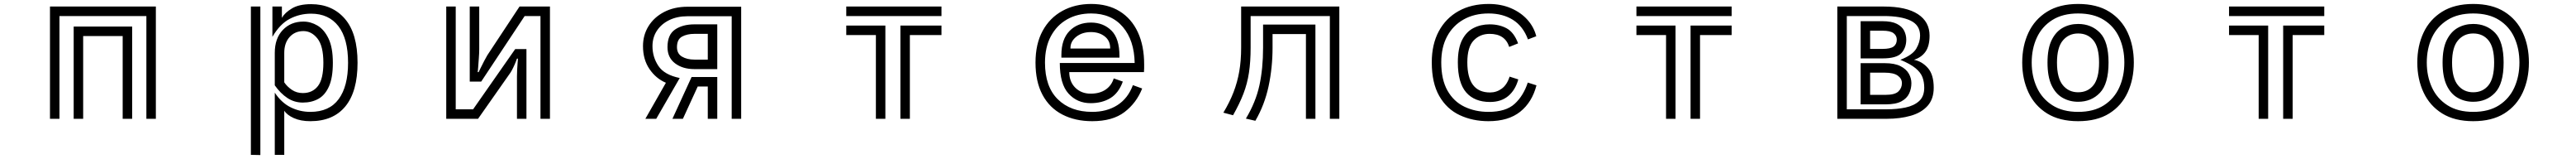

<svg xmlns="http://www.w3.org/2000/svg" viewBox="-20 -600 13040 803"><path d="M721 -519H281V0H233V-567H769V0H721ZM601 -418H401V0H353V-466H649V0H601Z M1371 -132Q1405 -81 1451.5 -58Q1498 -35 1551 -35Q1647 -35 1694.5 -99.5Q1742 -164 1742 -283Q1742 -405 1693 -468Q1644 -531 1555 -531Q1497 -531 1447 -505Q1397 -479 1359 -414V-567H1407V-510Q1422 -536 1458 -557.5Q1494 -579 1555 -579Q1662 -579 1726 -505Q1790 -431 1790 -283Q1790 -138 1728.5 -63Q1667 12 1551 12Q1502 12 1467.5 -3.5Q1433 -19 1419 -41V182H1371ZM1250 -567H1298V183L1250 182ZM1371 -333Q1371 -406 1411.5 -448.5Q1452 -491 1516 -491Q1553 -491 1587 -471Q1621 -451 1643 -405.5Q1665 -360 1665 -283Q1665 -208 1645.5 -164Q1626 -120 1592 -101Q1558 -82 1513 -82Q1470 -82 1435 -105Q1400 -128 1371 -169ZM1419 -184Q1434 -162 1458 -146Q1482 -130 1513 -130Q1562 -130 1589.5 -165.5Q1617 -201 1617 -283Q1617 -368 1587 -405.5Q1557 -443 1516 -443Q1473 -443 1446 -413Q1419 -383 1419 -333Z M2716 -519H2636L2416 -188H2358V-567H2406V-351Q2406 -333 2404 -306.5Q2402 -280 2400.5 -259Q2399 -238 2398 -236H2403Q2404 -238 2412.5 -255.5Q2421 -273 2431.5 -293Q2442 -313 2447 -321L2610 -567H2764V0H2716ZM2597 -214Q2597 -228 2598 -248.5Q2599 -269 2600.5 -286Q2602 -303 2602 -304H2597Q2597 -303 2591.5 -289Q2586 -275 2578 -258.5Q2570 -242 2564 -233L2400 0H2239V-567H2287V-48H2375L2588 -352H2645V0H2597Z M3684 -518H3461Q3408 -518 3368 -498.5Q3328 -479 3305.5 -445Q3283 -411 3283 -367Q3283 -312 3313 -267Q3343 -222 3421 -206L3302 0H3247L3351 -182Q3301 -203 3268 -251Q3235 -299 3235 -367Q3235 -423 3263 -468Q3291 -513 3342 -539.5Q3393 -566 3461 -566H3732V0H3684ZM3495 -251Q3436 -251 3397.5 -280Q3359 -309 3359 -362Q3359 -425 3397.5 -451Q3436 -477 3495 -477H3611V-251ZM3495 -429Q3458 -429 3432.5 -415Q3407 -401 3407 -362Q3407 -329 3432.5 -314Q3458 -299 3495 -299H3563V-429ZM3563 -163H3512L3437 0H3384L3481 -211H3611V0H3563Z M4264 -567H4746V-519H4264ZM4538 -471H4746V-423H4586V0H4538ZM4414 -423H4264V-471H4462V0H4414Z M5762 -153Q5733 -80 5672.5 -34Q5612 12 5509 12Q5423 12 5358 -21.5Q5293 -55 5257.5 -121Q5222 -187 5222 -284Q5222 -378 5258 -444Q5294 -510 5358 -545Q5422 -580 5504 -580Q5588 -580 5648 -543Q5708 -506 5740 -437.5Q5772 -369 5772 -275Q5772 -266 5772 -256Q5772 -246 5771 -236H5393Q5393 -187 5423.5 -157Q5454 -127 5501 -127Q5547 -127 5577 -147.5Q5607 -168 5618 -204L5664 -188Q5643 -130 5601 -104.5Q5559 -79 5501 -79Q5433 -79 5389 -127.5Q5345 -176 5345 -282H5724Q5722 -396 5664 -464Q5606 -532 5504 -532Q5435 -532 5382.5 -502.5Q5330 -473 5300 -417.5Q5270 -362 5270 -284Q5270 -162 5335 -98.5Q5400 -35 5509 -35Q5583 -35 5636.5 -69Q5690 -103 5715 -170ZM5353 -322Q5353 -402 5394.5 -444Q5436 -486 5503 -486Q5565 -486 5606 -446Q5647 -406 5647 -317V-309H5353ZM5600 -357Q5600 -395 5572 -416.5Q5544 -438 5503 -438Q5458 -438 5428.5 -414.5Q5399 -391 5399 -358V-355H5600Z M6712 -519H6311V-359Q6311 -288 6302.5 -232.5Q6294 -177 6274.5 -126.5Q6255 -76 6222 -18L6173 -31Q6205 -84 6224.5 -134.5Q6244 -185 6253.5 -239.5Q6263 -294 6263 -359V-567H6760V0H6712ZM6591 -428H6422V-359Q6422 -259 6402 -165Q6382 -71 6335 10L6287 -1Q6337 -84 6355.5 -169Q6374 -254 6374 -359V-476H6639V0H6591Z M7758 -169Q7736 -84 7676 -36Q7616 12 7515 12Q7435 12 7369.5 -18.5Q7304 -49 7266 -115Q7228 -181 7228 -285Q7228 -376 7263.5 -442Q7299 -508 7363.5 -544Q7428 -580 7516 -580Q7579 -580 7629 -558.5Q7679 -537 7712 -500.5Q7745 -464 7757 -417L7715 -401Q7690 -468 7638.5 -500Q7587 -532 7516 -532Q7443 -532 7389 -501.5Q7335 -471 7305.5 -416Q7276 -361 7276 -285Q7276 -198 7307.5 -142.5Q7339 -87 7393.5 -61Q7448 -35 7515 -35Q7603 -35 7647.5 -75.5Q7692 -116 7714 -183ZM7666 -199Q7651 -145 7615 -115Q7579 -85 7523 -85Q7444 -85 7402 -133.5Q7360 -182 7360 -285Q7360 -356 7381.5 -398Q7403 -440 7439.5 -458.5Q7476 -477 7521 -477Q7570 -477 7607 -457Q7644 -437 7665 -381L7620 -363Q7599 -429 7521 -429Q7472 -429 7440 -395.5Q7408 -362 7408 -285Q7408 -133 7523 -133Q7556 -133 7582.5 -152.5Q7609 -172 7622 -213Z M8264 -567H8746V-519H8264ZM8538 -471H8746V-423H8586V0H8538ZM8414 -423H8264V-471H8462V0H8414Z M9281 -567H9516Q9630 -567 9689 -528.5Q9748 -490 9748 -420Q9748 -368 9727.5 -339Q9707 -310 9669 -298Q9710 -290 9739.5 -256.5Q9769 -223 9769 -157Q9769 -100 9738 -65.5Q9707 -31 9653 -15.5Q9599 0 9531 0H9281ZM9531 -48Q9583 -48 9626 -57Q9669 -66 9695 -89.5Q9721 -113 9721 -157Q9721 -186 9712 -210Q9703 -234 9677 -255.5Q9651 -277 9600 -298Q9662 -322 9681 -355Q9700 -388 9700 -420Q9700 -473 9651.5 -496Q9603 -519 9516 -519H9329V-48ZM9399 -493H9509Q9556 -493 9582.5 -479.5Q9609 -466 9619.5 -444.5Q9630 -423 9630 -400Q9630 -359 9605.5 -332Q9581 -305 9509 -305H9399ZM9509 -353Q9550 -353 9566 -365Q9582 -377 9582 -400Q9582 -420 9565.5 -432.5Q9549 -445 9509 -445H9447V-353ZM9399 -281H9521Q9571 -281 9600.5 -266Q9630 -251 9643 -228Q9656 -205 9656 -180Q9656 -152 9644.5 -127.5Q9633 -103 9605 -88Q9577 -73 9526 -73H9399ZM9526 -121Q9572 -121 9590 -138Q9608 -155 9608 -180Q9608 -203 9587 -218Q9566 -233 9521 -233H9447V-121Z M10500 12Q10406 12 10343 -27Q10280 -66 10248.5 -133.5Q10217 -201 10217 -284Q10217 -368 10248.5 -435Q10280 -502 10343 -541Q10406 -580 10500 -580Q10595 -580 10657.5 -541Q10720 -502 10751 -435Q10782 -368 10782 -284Q10782 -201 10751 -133.5Q10720 -66 10657.5 -27Q10595 12 10500 12ZM10500 -35Q10579 -35 10631 -68.5Q10683 -102 10708.5 -158.5Q10734 -215 10734 -284Q10734 -354 10708.5 -410Q10683 -466 10631 -499Q10579 -532 10500 -532Q10422 -532 10369.5 -499Q10317 -466 10291 -410Q10265 -354 10265 -284Q10265 -215 10291 -158.5Q10317 -102 10369.5 -68.5Q10422 -35 10500 -35ZM10500 -86Q10457 -86 10421.5 -106Q10386 -126 10365.5 -169.5Q10345 -213 10345 -284Q10345 -355 10366 -397.5Q10387 -440 10422 -459.5Q10457 -479 10500 -479Q10567 -479 10610.5 -434.5Q10654 -390 10654 -284Q10654 -177 10610.5 -131.5Q10567 -86 10500 -86ZM10500 -134Q10549 -134 10577.5 -169.5Q10606 -205 10606 -284Q10606 -361 10577.5 -396Q10549 -431 10500 -431Q10453 -431 10423 -396Q10393 -361 10393 -284Q10393 -206 10422.5 -170Q10452 -134 10500 -134Z M11264 -567H11746V-519H11264ZM11538 -471H11746V-423H11586V0H11538ZM11414 -423H11264V-471H11462V0H11414Z M12500 12Q12406 12 12343 -27Q12280 -66 12248.5 -133.5Q12217 -201 12217 -284Q12217 -368 12248.5 -435Q12280 -502 12343 -541Q12406 -580 12500 -580Q12595 -580 12657.5 -541Q12720 -502 12751 -435Q12782 -368 12782 -284Q12782 -201 12751 -133.5Q12720 -66 12657.5 -27Q12595 12 12500 12ZM12500 -35Q12579 -35 12631 -68.5Q12683 -102 12708.5 -158.5Q12734 -215 12734 -284Q12734 -354 12708.5 -410Q12683 -466 12631 -499Q12579 -532 12500 -532Q12422 -532 12369.5 -499Q12317 -466 12291 -410Q12265 -354 12265 -284Q12265 -215 12291 -158.5Q12317 -102 12369.5 -68.5Q12422 -35 12500 -35ZM12500 -86Q12457 -86 12421.5 -106Q12386 -126 12365.5 -169.5Q12345 -213 12345 -284Q12345 -355 12366 -397.5Q12387 -440 12422 -459.5Q12457 -479 12500 -479Q12567 -479 12610.5 -434.5Q12654 -390 12654 -284Q12654 -177 12610.5 -131.5Q12567 -86 12500 -86ZM12500 -134Q12549 -134 12577.5 -169.5Q12606 -205 12606 -284Q12606 -361 12577.5 -396Q12549 -431 12500 -431Q12453 -431 12423 -396Q12393 -361 12393 -284Q12393 -206 12422.5 -170Q12452 -134 12500 -134Z"/></svg>

Font: Train One
Style: Regular
Weight: 400
Designer: Fontworks Inc.
Foundry: Fontworks Inc.
Version: Version 1.100